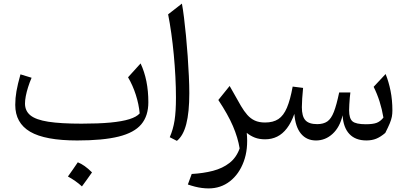

<svg xmlns="http://www.w3.org/2000/svg" viewBox="-20 -772 2258 1064"><path d="M754.1 -143.6Q737.5 -124.4 697.3 -111.7Q657.1 -99 591.4 -92.8Q525.7 -86.7 432 -86.7Q316.4 -86.7 247.6 -97.4Q178.9 -108.2 148.7 -132.7Q118.5 -157.2 118.5 -198.4Q118.5 -215.9 122.9 -239.3Q127.4 -262.8 135.7 -289.1Q144 -315.5 155.1 -341.1L93.4 -360Q77.8 -304.5 71.2 -266.6Q64.5 -228.6 64.5 -190.8Q64.5 -90.5 147.1 -42Q229.7 6.4 407.8 6.4Q550.8 6.4 637.4 -15.1Q724 -36.6 763 -83.2Q802.1 -129.7 802.1 -205.4Q802.1 -329.1 759.1 -420.5L689.6 -343.7Q716.1 -298.6 732.7 -246.5Q749.4 -194.4 754.1 -143.6ZM411.2 127.4Q397.4 147.8 384 167.1Q370.6 186.4 356.4 206.1Q377.3 217.4 397 231.2Q416.7 245 434.1 261Q448.7 241.2 462.6 221.8Q476.4 202.4 489.9 183.3Q468.7 162.2 449.2 148.4Q429.7 134.6 411.2 127.4Z M988.1 -752 911.7 -692.5Q921.1 -645.3 929.2 -587.8Q937.3 -530.3 943.1 -468.5Q948.9 -406.7 952 -346.2Q955.1 -285.7 955.1 -231.8Q955.1 -153.9 947.3 -104.2Q939.5 -54.5 920.7 -11.6L960.3 8.6Q995.4 -19.4 1012.2 -84.4Q1029.1 -149.3 1029.1 -255.9Q1029.1 -297.6 1026.6 -350.7Q1024.2 -403.9 1020.1 -461.3Q1016 -518.8 1010.7 -573.8Q1005.4 -628.7 999.6 -675.2Q993.9 -721.6 988.1 -752Z M1252.6 -295.6 1189.9 -217.9Q1243.4 -137.4 1270.9 -73.2Q1298.4 -9 1308 50.5Q1290.1 100.9 1252 130.8Q1213.9 160.6 1160.4 174.6Q1106.9 188.5 1042.4 192.1L1021 250.4Q1041.5 257.5 1060.9 262.4Q1080.2 267.3 1099.2 269.7Q1118.1 272.1 1136 272.1Q1203.3 272.1 1254.1 232.6Q1304.9 193.1 1330.6 123.6Q1356.4 54 1347.4 -35.8Q1367.9 -18.9 1392.4 -9.4Q1416.9 0 1448.8 0H1449.3V-93.1H1448.8Q1415.5 -93.1 1392.1 -103.9Q1368.7 -114.7 1350.5 -135.3Q1332.4 -155.8 1315.2 -185.2Z M2010.3 6.3Q2041.2 6.3 2065.2 -3.5Q2089.3 -13.3 2115.1 -35.4Q2131.5 -67.7 2140 -88.3Q2148.4 -108.9 2151.5 -125.1Q2154.5 -141.3 2154.5 -159.6Q2154.5 -218 2144.3 -268.7Q2134.1 -319.3 2116.9 -361.8L2050.6 -290.9Q2069.7 -252.7 2083.4 -209.8Q2097 -166.9 2104.8 -120.4Q2088.1 -99.2 2067.4 -91.3Q2046.7 -83.5 2007.2 -83.5Q1952.4 -83.5 1933.5 -99.4Q1914.6 -115.4 1914.6 -160.8Q1914.6 -173.9 1915.8 -193Q1916.9 -212 1918.4 -230.3Q1919.8 -248.7 1921.7 -259.7H1859.6Q1845.1 -190.1 1830.2 -152Q1815.4 -113.9 1793.9 -99Q1772.3 -84.1 1737.9 -84.1Q1691.5 -84.1 1672.1 -106Q1652.8 -127.8 1652.8 -177.8Q1652.8 -194.7 1654.7 -226.5Q1656.6 -258.3 1659.6 -284.9L1601.9 -292.2Q1588.6 -218.8 1570 -175Q1551.4 -131.2 1522.7 -112.1Q1493.9 -93.1 1449.2 -93.1Q1441.2 -93.1 1437.1 -85.4Q1433.1 -77.7 1433.1 -60.6V-32.5Q1433.1 -15.4 1437.1 -7.7Q1441.2 0 1449.2 0Q1485.9 0 1516.1 -15Q1546.3 -29.9 1570.1 -61.2Q1594 -92.4 1611.2 -140.9Q1616.7 -69 1647.8 -31.3Q1678.9 6.4 1731.1 6.4Q1783.4 6.4 1823.4 -30.6Q1863.4 -67.6 1878.5 -133.1Q1882.6 -64.9 1916.3 -29.3Q1949.9 6.3 2010.3 6.3Z"/></svg>

Font: Pinar FD VF
Style: Regular
Weight: 300
Designer: Amin Abedi
Version: Version 2.000